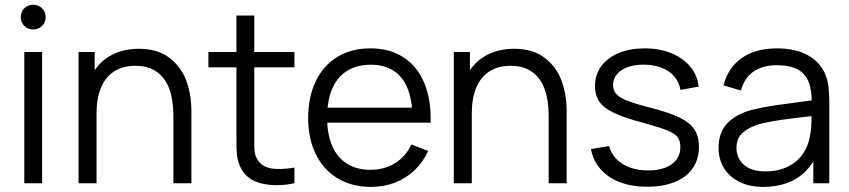

<svg xmlns="http://www.w3.org/2000/svg" viewBox="-20 -754 3492 790"><path d="M80 0V-540H153.3V0ZM116.7 -632.8Q102.2 -632.8 90.5 -639.5Q78.8 -646.2 72.2 -657.8Q65.5 -669.5 65.5 -683.5Q65.5 -697.8 72.2 -709.5Q78.8 -721.2 90.5 -727.8Q102.2 -734.5 116.7 -734.5Q130.8 -734.5 142.6 -727.8Q154.3 -721.2 161.1 -709.5Q167.8 -697.8 167.8 -683.5Q167.8 -669.5 161.1 -657.8Q154.3 -646.2 142.6 -639.5Q130.8 -632.8 116.7 -632.8Z M693.5 -275.7Q693.5 -340 677.7 -385.3Q661.8 -430.7 626.9 -457Q592 -483.3 536.8 -483.3Q485.2 -483.3 449.6 -460.2Q414 -437.2 395.6 -393.2Q377.2 -349.3 377.2 -288L325.2 -299.7Q325.2 -380.7 353.7 -437.9Q382.2 -495.2 433.1 -524.2Q484 -553.3 551.2 -553.3Q628.2 -553.3 676.6 -516.5Q725 -479.7 746.2 -422.8Q767.5 -366 767.5 -297V0H693.5ZM303.2 0V-540H369.5V-407H377.2V0Z M1191.5 0Q1116.5 15.5 1055.8 0.8Q995.2 -13.8 970.2 -64.3Q958.3 -88.8 955.4 -113.8Q952.5 -138.8 952.8 -181.5V-195.7V-690H1026.2V-198.3V-182.3Q1025.7 -149.8 1027.4 -132.6Q1029.2 -115.3 1037.2 -101.3Q1054.3 -69.3 1091.7 -61.8Q1129 -54.3 1191.5 -64.3ZM837.5 -477V-540H1191.5V-477Z M1506.3 15Q1428.3 15 1369.9 -19.8Q1311.5 -54.7 1279.8 -118.7Q1248 -182.7 1248 -267.7Q1248 -355.3 1279.4 -420.2Q1310.8 -485.2 1368.5 -520.1Q1426.2 -555 1503.7 -555Q1583 -555 1639.8 -518.4Q1696.7 -481.8 1725.6 -412.9Q1754.5 -344 1751.8 -249.3H1677V-275.3Q1675.7 -345.5 1656 -392.6Q1636.3 -439.7 1598.5 -463.7Q1560.7 -487.7 1505.7 -487.7Q1448 -487.7 1407.7 -462.2Q1367.3 -436.8 1346.7 -388.2Q1326 -339.5 1326 -270Q1326 -202.2 1346.7 -154.1Q1367.3 -106 1407.3 -80.7Q1447.3 -55.3 1503.7 -55.3Q1561.2 -55.3 1604.6 -82Q1648 -108.7 1673 -159.3L1741.7 -133Q1720.3 -86.2 1685.2 -52.9Q1650 -19.7 1604.3 -2.3Q1558.7 15 1506.3 15ZM1300 -249.3V-311H1712.7V-249.3Z M2237.5 -275.7Q2237.5 -340 2221.7 -385.3Q2205.8 -430.7 2170.9 -457Q2136 -483.3 2080.8 -483.3Q2029.2 -483.3 1993.6 -460.2Q1958 -437.2 1939.6 -393.2Q1921.2 -349.3 1921.2 -288L1869.2 -299.7Q1869.2 -380.7 1897.7 -437.9Q1926.2 -495.2 1977.1 -524.2Q2028 -553.3 2095.2 -553.3Q2172.2 -553.3 2220.6 -516.5Q2269 -479.7 2290.2 -422.8Q2311.5 -366 2311.5 -297V0H2237.5ZM1847.2 0V-540H1913.5V-407H1921.2V0Z M2643.2 14.3Q2580.3 14.3 2531.3 -4.1Q2482.3 -22.5 2451.6 -57.3Q2420.8 -92.2 2411.5 -140.7L2486.5 -153Q2494.3 -122.2 2516.3 -99.6Q2538.3 -77 2571.9 -64.8Q2605.5 -52.7 2647.2 -52.7Q2687.7 -52.7 2717.6 -64.3Q2747.5 -76 2763.5 -97.7Q2779.5 -119.3 2779.5 -148.7Q2779.5 -174.7 2767.9 -189.9Q2756.3 -205.2 2723.8 -218.2Q2691.2 -231.2 2619.5 -250.7Q2544.8 -270.7 2503.8 -290.7Q2462.8 -310.7 2445.5 -336.5Q2428.2 -362.3 2428.2 -401Q2428.2 -446.5 2453.8 -481.5Q2479.5 -516.5 2526 -535.8Q2572.5 -555 2633.2 -555Q2693.5 -555 2741.9 -535.3Q2790.3 -515.7 2819.9 -479.9Q2849.5 -444.2 2854.8 -397.7L2779.8 -384Q2774.7 -415.3 2755 -438.7Q2735.3 -462 2703.8 -474.7Q2672.3 -487.3 2632.2 -488Q2594.2 -488.8 2564.8 -478.6Q2535.3 -468.3 2518.9 -449.1Q2502.5 -429.8 2502.5 -404.7Q2502.5 -382.5 2515.7 -367.4Q2528.8 -352.3 2562 -339.2Q2595.2 -326.2 2660.5 -309.7Q2736.2 -290.3 2778 -269.4Q2819.8 -248.5 2837.8 -220.3Q2855.8 -192.2 2855.8 -149.7Q2855.8 -99 2830.3 -61.9Q2804.8 -24.8 2756.8 -5.2Q2708.8 14.3 2643.2 14.3Z M3121.2 15Q3062.2 15 3020.4 -6.6Q2978.7 -28.2 2957.6 -64.5Q2936.5 -100.8 2936.5 -145Q2936.5 -208.7 2973 -247Q3009.5 -285.3 3073.8 -302Q3116.2 -312.7 3165.2 -319.9Q3214.2 -327.2 3298.5 -338.2Q3311.8 -339.8 3323.9 -341.2Q3336 -342.7 3346.2 -344.3L3319.8 -328.7Q3320.8 -382.8 3307 -417.3Q3293.2 -451.8 3261.2 -468.8Q3229.2 -485.7 3175.8 -485.7Q3119 -485.7 3081.2 -460.2Q3043.3 -434.7 3028.5 -381.7L2956.8 -402.7Q2975.8 -475.7 3032.2 -515.3Q3088.5 -555 3177.2 -555Q3251.7 -555 3303.2 -527.1Q3354.8 -499.2 3376.2 -447Q3385.3 -425 3388.8 -397.1Q3392.2 -369.2 3392.2 -335.3V0H3326.5V-135.7L3345.5 -127.3Q3326.8 -81.3 3294.8 -49.3Q3262.8 -17.3 3218.9 -1.2Q3175 15 3121.2 15ZM3129.5 -48.7Q3179.7 -48.7 3218.3 -66.8Q3257 -84.8 3280.8 -117Q3304.5 -149.2 3311.8 -190.7Q3316.7 -210.3 3317.9 -232.8Q3319.2 -255.2 3319.2 -285.5V-294.7L3347.2 -280L3313.5 -275.7Q3240.8 -267.3 3191.5 -260.3Q3142.2 -253.3 3103.5 -243Q3062.7 -231.3 3036.4 -208.2Q3010.2 -185.2 3010.2 -145Q3010.2 -119.8 3022.4 -97.9Q3034.7 -76 3061.5 -62.3Q3088.3 -48.7 3129.5 -48.7Z"/></svg>

Font: Hauora
Style: Regular
Weight: 400
Designer: Wayne Shih
Foundry: WCYS
Version: Version 1.001